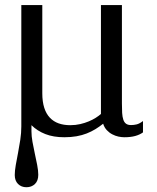

<svg xmlns="http://www.w3.org/2000/svg" viewBox="-20 -539 629 769"><path d="M65.4 -518.6H149.4V-165.5Q149.4 -131.8 157.2 -107.4Q165 -83 179.7 -67.6Q194.3 -52.2 214.8 -44.9Q235.4 -37.6 261.2 -37.6Q282.7 -37.6 301.5 -42Q320.3 -46.4 335.9 -53Q351.6 -59.6 363.8 -67.4Q376 -75.2 384.3 -82.5V-518.6H468.3V-124.5Q468.3 -103 469.2 -86.9Q470.2 -70.8 473.9 -59.8Q477.5 -48.8 484.9 -43.5Q492.2 -38.1 504.9 -38.1Q516.1 -38.1 527.3 -40.8Q538.6 -43.5 552.7 -54.2V-8.8Q540 0.5 521.7 5.6Q503.4 10.7 478 10.7Q467.3 10.7 454.6 8.1Q441.9 5.4 429.7 -1Q417.5 -7.3 407.7 -17.8Q397.9 -28.3 393.1 -43.5Q378.4 -31.7 362.1 -21.7Q345.7 -11.7 327.1 -4.4Q308.6 2.9 286.4 6.8Q264.2 10.7 237.8 10.7Q193.8 10.7 161.6 -2Q129.4 -14.6 106 -37.6V-12.7Q106 5.9 110.1 29.3Q114.3 52.7 119.4 75.9Q124.5 99.1 128.9 121.6Q133.3 144 133.3 161.1Q133.3 185.1 119.9 198Q106.4 210.9 85.9 210.9Q65.4 210.9 52.2 197.8Q39.1 184.6 39.1 162.1Q39.1 145 43.2 121.8Q47.4 98.6 52.2 73.5Q57.1 48.3 61.3 20.8Q65.4 -6.8 65.4 -32.7Z"/></svg>

Font: Arian Grqi
Style: Regular
Weight: 400
Designer: Ruben Hakobyan (Tarumian)
Foundry: Ruben Hakobyan (Tarumian)
Version: Version 1.003